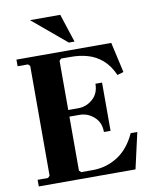

<svg xmlns="http://www.w3.org/2000/svg" viewBox="-93 -929 794 999"><g transform="rotate(-10 304.0 -430.0)"><path d="M549 -190H584L541 0H30V-35H85L95 -45V-625L85 -635H30V-670H531L567 -510L534 -500Q510 -553 476 -582Q442 -611 400.5 -623Q359 -635 311 -635H260L250 -625V-320L205 -365H303Q346 -365 379.5 -394.5Q413 -424 413 -475H448V-220H413Q413 -271 379.5 -300.5Q346 -330 303 -330H205L250 -375V-45L260 -35H321Q393 -35 453 -73Q513 -111 549 -190ZM135 -860H295L344 -710H314Z"/></g></svg>

Font: Brygada 1918
Style: Bold
Weight: 700
Designer: Mateusz Machalski | Borys Kosmynka | Przemek Hoffer
Foundry: NIEPODLEGLA 2018
Version: Version 3.006